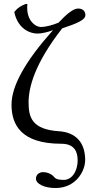

<svg xmlns="http://www.w3.org/2000/svg" viewBox="-20 -718 481 967"><path d="M260 229C362 229 409 144 409 88C409 4 365.8 -51.2 277 -57C140 -66 124 -128 124 -202C124 -276 153 -396 293 -575C367 -600 410 -617 410 -642C410 -660 399 -675 373 -675C349 -675 314 -646 275 -604C244 -591 209 -582 186 -582C158 -582 117 -614 117 -678C117 -685 117 -692 118 -698H109C86 -688 72 -682 52 -658C65 -590 113 -549 171 -549C191 -549 223 -557 247 -566C110 -413 38 -287 38 -191C38 -88 88 6 289 6C357 6 371 49 371 89C371 149 339 188 302 188C286 188 264 187 254 175C243 161 222 149 196 149C180 149 161 160 161 182C161 207 201 229 260 229Z"/></svg>

Font: Libertinus Serif
Style: Regular
Weight: 400
Designer: Philipp H. Poll
Foundry: Khaled Hosny
Version: Version 6.2